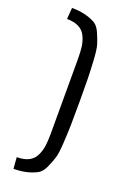

<svg xmlns="http://www.w3.org/2000/svg" viewBox="-173 -866 686 1034"><g transform="rotate(20 170.0 -349.0)"><path d="M174 -139V-559Q174 -604 170 -633.5Q166 -663 153 -690Q127 -745 45 -745L50 -810Q127 -810 183 -780Q206 -767 220.5 -734Q235 -701 243.5 -674.5Q252 -648 255.5 -587.5Q259 -527 260 -483Q261 -439 261 -349Q261 -259 260 -215Q259 -171 255.5 -110.5Q252 -50 243.5 -23.5Q235 3 220.5 36Q206 69 183 82Q127 112 50 112L45 47Q127 47 153 -8Q166 -35 170 -64.5Q174 -94 174 -139Z"/></g></svg>

Font: Strait
Style: Regular
Weight: 400
Width: 3
Designer: Eduardo Rodriguez Tunni
Foundry: Eduardo Rodriguez Tunni
Version: Version 1.001